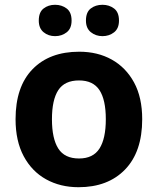

<svg xmlns="http://www.w3.org/2000/svg" viewBox="-20 -772 659 802"><path d="M574 -274Q574 -138 502.5 -64Q431 10 308 10Q232 10 172.5 -23Q113 -56 79 -119.5Q45 -183 45 -274Q45 -410 116 -483Q187 -556 311 -556Q388 -556 447 -523Q506 -490 540 -427.5Q574 -365 574 -274ZM197 -274Q197 -193 223.5 -151.5Q250 -110 310 -110Q369 -110 395.5 -151.5Q422 -193 422 -274Q422 -355 395.5 -395.5Q369 -436 310 -436Q250 -436 223.5 -395.5Q197 -355 197 -274ZM142 -686Q142 -721 162 -736.5Q182 -752 210 -752Q238 -752 258.5 -736.5Q279 -721 279 -686Q279 -653 258.5 -637Q238 -621 210 -621Q182 -621 162 -637.5Q142 -654 142 -686ZM339 -686Q339 -721 359 -736.5Q379 -752 408 -752Q436 -752 456.5 -736.5Q477 -721 477 -686Q477 -653 456.5 -637Q436 -621 408 -621Q380 -621 359.5 -637.5Q339 -654 339 -686Z"/></svg>

Font: Noto Sans Adlam Unjoined
Style: Bold
Weight: 700
Version: Version 3.001